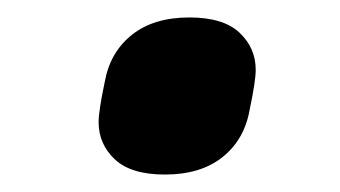

<svg xmlns="http://www.w3.org/2000/svg" viewBox="-20 -413 390 220"><path d="M169 -213Q130 -213 111.5 -230.5Q93 -248 93 -273Q93 -286 100 -319Q106 -353 131 -373Q156 -393 197 -393Q236 -393 254.5 -375.5Q273 -358 273 -333Q273 -320 266 -287Q260 -253 235 -233Q210 -213 169 -213Z"/></svg>

Font: Aneliza
Style: Bold Italic
Weight: 700
Italic angle: -11.31°
Designer: Mike Abbink, Paul van der Laan, Pieter van Rosmalen
Foundry: Bold Monday
Version: Version 3.0